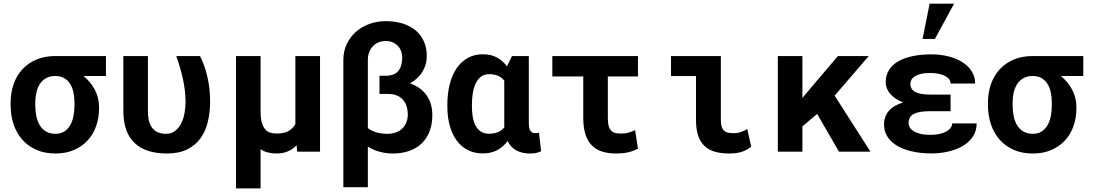

<svg xmlns="http://www.w3.org/2000/svg" viewBox="-20 -838 6041 1061"><path d="M565.4 -418H441.4Q460 -402.8 475.8 -384Q491.7 -365.2 503.2 -343.8Q514.6 -322.3 521 -298.3Q527.3 -274.4 527.3 -249V-238.8Q527.3 -187 511.5 -141.6Q495.6 -96.2 464.8 -62.5Q434.1 -28.8 389.2 -9.3Q344.2 10.3 286.6 10.3Q227.1 10.3 180.9 -10Q134.8 -30.3 103 -66.4Q71.3 -102.5 54.9 -151.6Q38.6 -200.7 38.6 -258.8V-269Q38.6 -324.7 54.9 -372.1Q71.3 -419.4 102.8 -454.1Q134.3 -488.8 180.4 -508.5Q226.6 -528.3 285.6 -528.3H565.4ZM174.8 -258.8Q174.8 -225.6 180.7 -196.5Q186.5 -167.5 199.7 -145.8Q212.9 -124 234.4 -111.3Q255.9 -98.6 286.6 -98.6Q314.9 -98.6 335 -111.3Q355 -124 367.7 -145.8Q380.4 -167.5 386 -196.5Q391.6 -225.6 391.6 -258.8V-269Q391.6 -299.3 386 -326.4Q380.4 -353.5 367.9 -373.8Q355.5 -394 335.4 -406Q315.4 -418 286.1 -418Q255.9 -418 234.6 -406Q213.4 -394 200.2 -373.8Q187 -353.5 180.9 -326.4Q174.8 -299.3 174.8 -269Z M797.4 -528.3V-223.1Q797.4 -188 804.9 -164.3Q812.5 -140.6 825.7 -126Q838.9 -111.3 857.2 -105Q875.5 -98.6 897.5 -98.6Q926.8 -98.6 947.3 -114.3Q967.8 -129.9 980.7 -155Q993.7 -180.2 999.5 -212.2Q1005.4 -244.1 1005.4 -276.4Q1004.4 -341.8 990.2 -404.5Q976.1 -467.3 954.1 -528.3H1085.4Q1096.7 -505.9 1106.7 -478.8Q1116.7 -451.7 1124.5 -420.2Q1132.3 -388.7 1136.7 -352.5Q1141.1 -316.4 1141.1 -276.4Q1141.1 -216.8 1128.4 -164.6Q1115.7 -112.3 1087.6 -73.5Q1059.6 -34.7 1013.9 -12.2Q968.3 10.3 902.3 10.3Q846.7 10.3 802 -3.4Q757.3 -17.1 726.1 -45.7Q694.8 -74.2 678.2 -118.7Q661.6 -163.1 661.6 -224.1V-528.3Z M1419.9 -528.3V-225.6Q1419.9 -186.5 1426.5 -162.1Q1433.1 -137.7 1445.1 -123.8Q1457 -109.9 1473.6 -105Q1490.2 -100.1 1510.3 -100.1Q1549.8 -100.1 1574.5 -114Q1599.1 -127.9 1612.3 -152.8V-528.3H1748.5V0H1622.1L1619.1 -35.2Q1598.1 -13.2 1570.6 -1.5Q1543 10.3 1507.8 10.3Q1455.6 10.3 1419.9 -13.2V203.1H1284.2V-528.3Z M2111.8 -721.2Q2163.1 -721.2 2205.1 -708Q2247.1 -694.8 2276.6 -670.2Q2306.2 -645.5 2322.3 -609.6Q2338.4 -573.7 2338.4 -528.3Q2338.4 -480 2314 -440.7Q2289.6 -401.4 2245.6 -377.4Q2305.2 -356.4 2337.2 -311.5Q2369.1 -266.6 2369.1 -202.6Q2369.1 -151.9 2353.8 -112.1Q2338.4 -72.3 2310.1 -45.2Q2281.7 -18.1 2241.2 -3.9Q2200.7 10.3 2150.9 10.3Q2115.7 10.3 2079.6 1Q2043.5 -8.3 2012.7 -28.3V196.3H1877.4V-506.8Q1877.4 -554.7 1896 -594.2Q1914.6 -633.8 1946.5 -661.9Q1978.5 -689.9 2021 -705.6Q2063.5 -721.2 2111.8 -721.2ZM2109.9 -419.4Q2159.7 -419.4 2181.2 -446Q2202.6 -472.7 2202.6 -519Q2202.6 -537.1 2197 -553.7Q2191.4 -570.3 2179.9 -583Q2168.5 -595.7 2151.4 -603.5Q2134.3 -611.3 2111.8 -611.3Q2090.3 -611.3 2072.3 -604Q2054.2 -596.7 2041 -583Q2027.8 -569.3 2020.3 -550Q2012.7 -530.8 2012.7 -506.8V-129.9Q2031.7 -115.2 2059.3 -106.9Q2086.9 -98.6 2121.6 -98.6Q2147.9 -98.6 2168.9 -106.7Q2189.9 -114.7 2204.1 -128.9Q2218.3 -143.1 2225.8 -162.4Q2233.4 -181.6 2233.4 -204.1Q2233.4 -230 2226.6 -251.2Q2219.7 -272.5 2206.3 -287.4Q2192.9 -302.2 2172.9 -310.5Q2152.8 -318.8 2127 -318.8H2077.1V-419.4Z M2902.3 -528.3V-157.7Q2902.3 -126 2911.9 -114Q2921.4 -102.1 2937.5 -102.1Q2949.7 -102.1 2958.5 -104.5L2970.2 -2.4Q2954.6 5.4 2940.2 7.8Q2925.8 10.3 2908.7 10.3Q2865.2 10.3 2833.7 -6.6Q2802.2 -23.4 2785.2 -58.6Q2761.2 -26.4 2727.5 -8.3Q2693.8 9.8 2647.9 9.8Q2600.6 9.8 2564.2 -9.3Q2527.8 -28.3 2502.9 -62.7Q2478 -97.2 2465.1 -144.8Q2452.1 -192.4 2452.1 -249.5V-259.8Q2452.1 -320.8 2465.1 -371.8Q2478 -422.9 2502.9 -460Q2527.8 -497.1 2564.5 -517.6Q2601.1 -538.1 2648.9 -538.1Q2692.9 -538.1 2725.6 -520.5Q2758.3 -502.9 2781.7 -471.2L2809.1 -528.3ZM2587.9 -249.5Q2587.9 -217.3 2592.8 -189.7Q2597.7 -162.1 2608.9 -142.1Q2620.1 -122.1 2637.9 -110.6Q2655.8 -99.1 2682.1 -99.1Q2712.4 -99.1 2733.4 -108.6Q2754.4 -118.2 2767.1 -135.3Q2766.6 -140.6 2766.6 -146.2Q2766.6 -151.9 2766.6 -157.7V-392.6Q2753.4 -409.7 2732.7 -418.9Q2711.9 -428.2 2683.1 -428.2Q2657.2 -428.2 2638.9 -414.8Q2620.6 -401.4 2609.4 -378.4Q2598.1 -355.5 2593 -325Q2587.9 -294.4 2587.9 -259.8Z M3505.4 -415.5H3338.9V-185.5Q3338.9 -156.2 3344.5 -139.2Q3350.1 -122.1 3360.1 -113.5Q3370.1 -105 3383.5 -102.5Q3397 -100.1 3413.1 -100.1Q3438 -100.1 3455.3 -105.7Q3472.7 -111.3 3489.7 -118.7L3505.4 -16.6Q3489.7 -8.3 3475.1 -3.2Q3460.4 2 3445.8 4.9Q3431.2 7.8 3416.3 9Q3401.4 10.3 3384.8 10.3Q3341.8 10.3 3308.1 -0.2Q3274.4 -10.7 3251 -34.2Q3227.5 -57.6 3215.3 -95.2Q3203.1 -132.8 3203.1 -187V-415.5H3032.2V-528.3H3505.4Z M3688 -528.3H3963.4V-175.8Q3963.4 -149.4 3969.2 -134.8Q3975.1 -120.1 3984.9 -112.8Q3994.6 -105.5 4007.8 -103.8Q4021 -102.1 4035.6 -102.1Q4057.6 -102.1 4076.9 -109.4Q4096.2 -116.7 4109.4 -125L4131.3 -26.9Q4115.7 -15.1 4100.6 -7.8Q4085.4 -0.5 4070.6 3.4Q4055.7 7.3 4040.5 8.8Q4025.4 10.3 4009.8 10.3Q3964.8 10.3 3930.7 0.5Q3896.5 -9.3 3873.3 -31.2Q3850.1 -53.2 3838.1 -88.1Q3826.2 -123 3826.2 -173.3V-417.5H3688Z M4495.6 -208.5 4414.1 -139.6V0H4278.3V-528.3H4414.1V-296.9L4466.3 -358.9L4610.4 -528.3H4780.8L4592.3 -309.6L4790 0H4616.2Z M5120.6 -223.6Q5059.1 -223.6 5030 -208.7Q5001 -193.8 5001 -158.2Q5001 -145.5 5007.8 -133.8Q5014.6 -122.1 5029.1 -113Q5043.5 -104 5066.2 -98.4Q5088.9 -92.8 5120.6 -92.8Q5149.4 -92.8 5172.1 -97.9Q5194.8 -103 5210.2 -111.8Q5225.6 -120.6 5233.6 -132.1Q5241.7 -143.6 5241.7 -156.2H5377Q5377 -112.8 5355.2 -81.5Q5333.5 -50.3 5298.1 -30Q5262.7 -9.8 5218 0Q5173.3 9.8 5127.4 9.8Q5069.3 9.8 5021 -1Q4972.7 -11.7 4938 -32.2Q4903.3 -52.7 4884.3 -82.3Q4865.2 -111.8 4865.2 -149.4Q4865.2 -194.3 4891.8 -225.3Q4918.5 -256.3 4971.2 -272Q4924.8 -289.6 4899.7 -319.1Q4874.5 -348.6 4874.5 -383.8Q4874.5 -421.4 4892.1 -450.2Q4909.7 -479 4942.6 -498.3Q4975.6 -517.6 5022.2 -527.6Q5068.8 -537.6 5127.4 -537.6Q5176.8 -537.6 5220.7 -526.6Q5264.6 -515.6 5297.6 -494.9Q5330.6 -474.1 5349.6 -444.1Q5368.7 -414.1 5368.7 -376.5H5232.9Q5232.9 -390.1 5224.4 -400.9Q5215.8 -411.6 5200.7 -419.2Q5185.5 -426.8 5165.3 -430.7Q5145 -434.6 5121.1 -434.6Q5088.9 -434.6 5067.6 -429.2Q5046.4 -423.8 5033.7 -415.3Q5021 -406.7 5015.9 -395.8Q5010.7 -384.8 5010.7 -373.5Q5010.7 -360.4 5016.4 -349.9Q5022 -339.4 5034.9 -331.5Q5047.9 -323.7 5068.8 -319.6Q5089.8 -315.4 5120.6 -315.4H5232.9V-223.6ZM5117.2 -817.9H5252.4L5146.5 -623H5078.1Z M5966.3 -418H5842.3Q5860.8 -402.8 5876.7 -384Q5892.6 -365.2 5904.1 -343.8Q5915.5 -322.3 5921.9 -298.3Q5928.2 -274.4 5928.2 -249V-238.8Q5928.2 -187 5912.4 -141.6Q5896.5 -96.2 5865.7 -62.5Q5835 -28.8 5790 -9.3Q5745.1 10.3 5687.5 10.3Q5627.9 10.3 5581.8 -10Q5535.6 -30.3 5503.9 -66.4Q5472.2 -102.5 5455.8 -151.6Q5439.5 -200.7 5439.5 -258.8V-269Q5439.5 -324.7 5455.8 -372.1Q5472.2 -419.4 5503.7 -454.1Q5535.2 -488.8 5581.3 -508.5Q5627.4 -528.3 5686.5 -528.3H5966.3ZM5575.7 -258.8Q5575.7 -225.6 5581.5 -196.5Q5587.4 -167.5 5600.6 -145.8Q5613.8 -124 5635.3 -111.3Q5656.7 -98.6 5687.5 -98.6Q5715.8 -98.6 5735.8 -111.3Q5755.9 -124 5768.6 -145.8Q5781.2 -167.5 5786.9 -196.5Q5792.5 -225.6 5792.5 -258.8V-269Q5792.5 -299.3 5786.9 -326.4Q5781.2 -353.5 5768.8 -373.8Q5756.3 -394 5736.3 -406Q5716.3 -418 5687 -418Q5656.7 -418 5635.5 -406Q5614.3 -394 5601.1 -373.8Q5587.9 -353.5 5581.8 -326.4Q5575.7 -299.3 5575.7 -269Z"/></svg>

Font: Roboto Mono
Style: Bold
Weight: 700
Designer: Google
Version: Version 2.000985; 2015; ttfautohint (v1.3)